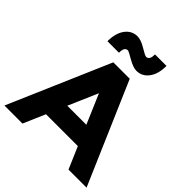

<svg xmlns="http://www.w3.org/2000/svg" viewBox="-252 -1089 1248 1248"><g transform="rotate(45 372.5 -465.0)"><path d="M584 0 519 -151H226L161 0H-5L297 -699H448L750 0ZM373 -491 285 -288H460ZM309 -821Q278 -821 279 -769H173Q173 -844 205.5 -887Q238 -930 289 -930Q321 -930 366.5 -902.5Q412 -875 422 -875Q453 -875 452 -927H558Q558 -852 525.5 -809Q493 -766 442 -766Q411 -766 364 -793.5Q317 -821 309 -821Z"/></g></svg>

Font: Montreal
Style: Bold
Weight: 700
Designer: Julieta Ulanovsky, usr_local_share
Foundry: Julieta Ulanovsky, usr_local_share
Version: Version 2.001